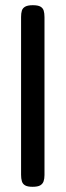

<svg xmlns="http://www.w3.org/2000/svg" viewBox="-20 -708 252 738"><path d="M105 10Q86 10 76.5 4.5Q67 -1 64 -11.5Q61 -22 61 -36V-643Q61 -657 64 -667Q67 -677 77 -682.5Q87 -688 106 -688Q126 -688 135.5 -682.5Q145 -677 148 -667Q151 -657 151 -642V-35Q151 -21 147.5 -11Q144 -1 134.5 4.5Q125 10 105 10Z"/></svg>

Font: Fredoka Expanded
Style: Regular
Weight: 400
Width: 7
Designer: Ben Nathan
Foundry: Milena B. Brandão, Ben Nathan
Version: Version 2.001